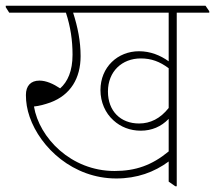

<svg xmlns="http://www.w3.org/2000/svg" viewBox="-42 -642 747 667"><path d="M362 -22C434 -22 494 -44 544 -81V-11L567 5H572V-598H685V-603L672 -622H-22V-617L-10 -598H187C203 -549 210 -502 210 -452C210 -395 193 -358 167 -335C143 -351 118 -362 95 -362C65 -362 48 -344 48 -312C48 -287 52 -262 61 -236C98 -129 212 -22 362 -22ZM447 -188C485 -188 518 -202 544 -229V-116C486 -68 429 -48 356 -48C204 -48 94 -164 76 -272C95 -274 113 -279 133 -286C203 -312 238 -370 238 -447C238 -499 228 -548 212 -598H544V-429C515 -450 480 -464 441 -464C367 -464 307 -409 307 -329C307 -287 324 -249 352 -224C377 -201 410 -188 447 -188ZM333 -324C333 -394 382 -439 447 -439C484 -439 513 -428 544 -405V-267C515 -230 480 -213 441 -213C377 -213 333 -256 333 -324Z"/></svg>

Font: Noto Serif Devanagari SemiCondensed Thin
Style: Regular
Weight: 100
Width: 4
Designer: Universal Thirst, Indian Type Foundry and the Monotype Design Team
Foundry: Monotype Imaging Inc.
Version: Version 2.004